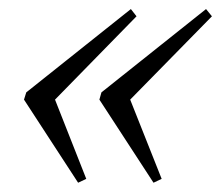

<svg xmlns="http://www.w3.org/2000/svg" viewBox="-20 -429 488 424"><path d="M170.5 -34 152.5 -25.5 33 -209 38 -225 269 -409 281.5 -393 101.5 -209ZM337 -34 319 -25.5 199.5 -209 204 -225 435 -409 448 -393 267.5 -209Z"/></svg>

Font: Newsreader 16pt Light
Style: Italic
Weight: 300
Italic angle: -17°
Designer: Hugues Gentile
Foundry: Production Type
Version: Version 1.003; ttfautohint (v1.8.3)